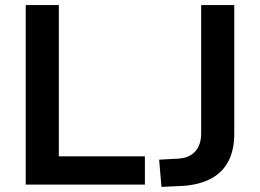

<svg xmlns="http://www.w3.org/2000/svg" viewBox="-20 -725 1021 754"><path d="M81 0V-705H211V-111H549V0ZM614 9 605 -98 680 -102Q710 -104 729.5 -116Q749 -128 759.5 -149.5Q770 -171 770 -201V-705H900V-200Q900 -137 877.5 -93Q855 -49 810.5 -24.5Q766 0 700 5Z"/></svg>

Font: Nunito Sans 11pt
Style: Bold
Weight: 700
Version: Version 3.101;gftools[0.9.27]